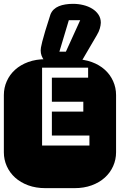

<svg xmlns="http://www.w3.org/2000/svg" viewBox="-22 -976 622 996"><path d="M441.9 -272.9H247.1V-397H410.2V-448.2H247.1V-573.2H435.1V-625H196.3V-221.2H441.9ZM364.3 -668.9Q413.6 -668.9 453.6 -654.3Q493.7 -639.6 521.7 -614.3Q549.8 -588.9 564.9 -554.9Q580.1 -521 580.1 -482.9V-186Q580.1 -147.9 564.9 -114Q549.8 -80.1 521.7 -54.7Q493.7 -29.3 453.6 -14.6Q413.6 0 364.3 0H213.9Q164.6 0 124.5 -14.6Q84.5 -29.3 56.4 -54.7Q28.3 -80.1 13.2 -114Q-2 -147.9 -2 -186V-482.9Q-2 -521 13.2 -554.9Q28.3 -588.9 56.4 -614.3Q84.5 -639.6 124.5 -654.3Q164.6 -668.9 213.9 -668.9ZM248 -631.3Q236.8 -636.2 226.1 -644.3Q215.3 -652.3 207 -663.1Q198.7 -673.8 193.8 -686.8Q189 -699.7 189 -714.4Q189 -719.2 190.4 -729.5Q191.9 -739.7 197.3 -760.5Q202.6 -781.2 212.6 -814.9Q222.7 -848.6 239.7 -900.9Q245.6 -916 256.8 -926.8Q268.1 -937.5 283.4 -943.8Q298.8 -950.2 317.6 -953.1Q336.4 -956.1 356.9 -956.1Q384.3 -956.1 410.2 -949.7Q436 -943.4 456.3 -930.9Q476.6 -918.5 488.8 -900.1Q501 -881.8 501 -857.9Q500.5 -844.2 495.8 -827.9Q491.2 -811.5 480 -793L402.8 -661.1Q397 -651.4 392.1 -644Q387.2 -636.7 381.8 -631.3ZM394 -871.1H335L286.1 -708H319.8Z"/></svg>

Font: Monofett
Style: Regular
Weight: 400
Designer: vernon adams
Foundry: vernon adams
Version: Version 1.000